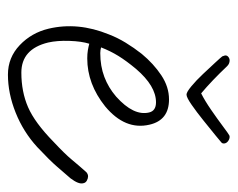

<svg xmlns="http://www.w3.org/2000/svg" viewBox="-76 -490 585 472"><g transform="rotate(90 216.0 -254.5)"><path d="M317 -527Q322 -527 327 -523.5Q332 -520 333 -515Q334 -510 331 -507Q329 -505 313 -492Q297 -479 276.5 -462.5Q256 -446 238 -433.5Q220 -421 213 -421Q207 -421 192.5 -433Q178 -445 162.5 -461.5Q147 -478 134.5 -491.5Q122 -505 119 -509Q118 -511 117 -515Q116 -520 120 -523.5Q124 -527 129 -527Q137 -527 143 -521Q179 -483 210 -457Q228 -466 250.5 -481.5Q273 -497 291 -510.5Q309 -524 313 -526Q314 -527 317 -527ZM164 18Q122 18 91.5 -11Q61 -40 51 -82Q34 -154 65 -230Q73 -251 85.5 -271.5Q98 -292 113 -311Q137 -340 165.5 -359Q194 -378 225 -378Q276 -378 287 -330Q301 -270 242 -221Q187 -177 124 -177Q113 -177 104 -178.5Q95 -180 88 -182Q82 -163 81 -133Q80 -103 85 -81Q101 -15 159 -15Q206 -15 244 -31.5Q282 -48 329 -94Q359 -122 373 -139Q387 -156 404 -175Q409 -179 414 -179Q419 -179 424.5 -176Q430 -173 431 -167Q434 -156 419 -136Q405 -120 390 -102.5Q375 -85 342 -54Q305 -20 257.5 -1Q210 18 164 18ZM111 -209Q143 -209 169.5 -219Q196 -229 218 -248Q266 -291 257 -329Q253 -346 232 -346Q192 -346 150 -297Q130 -273 118 -253.5Q106 -234 97 -211Q104 -209 111 -209Z"/></g></svg>

Font: Oooh Baby
Style: Normal
Weight: 400
Designer: Robert E. Leuschke
Foundry: Robert E. Leuschke
Version: Version 1.011; ttfautohint (v1.8.3)